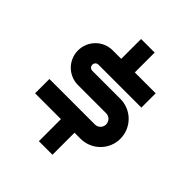

<svg xmlns="http://www.w3.org/2000/svg" viewBox="-197 -815 930 930"><g transform="rotate(45 267.5 -350.0)"><path d="M498 -287C498 -363 437 -424 361 -424H169C157 -424 148 -433 148 -445C148 -456 156 -466 169 -466H463V-564H320V-700H227V-564H169C103 -564 50 -511 50 -445C50 -379 103 -326 169 -326H361C383 -326 400 -309 400 -287C400 -266 383 -249 361 -249H50V-151H227V0H320V-151H361C437 -151 498 -212 498 -287Z"/></g></svg>

Font: Bruno Ace SC
Style: Regular
Weight: 400
Designer: Astigmatic (AOETI)
Foundry: Astigmatic (AOETI)
Version: Version 1.000